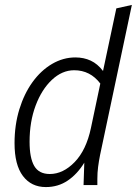

<svg xmlns="http://www.w3.org/2000/svg" viewBox="-20 -751 555 779"><path d="M39 -170Q39 -244 58.5 -307.5Q78 -371 112 -418Q146 -465 191 -491.5Q236 -518 286 -518Q320 -518 348 -505Q376 -492 398 -463L452 -717L515 -731L386 -122Q381 -97 378 -73.5Q375 -50 375 -25V0H319L322 -91Q294 -45 255 -18.5Q216 8 166 8Q107 8 73 -37Q39 -82 39 -170ZM100 -176Q100 -110 119 -77.5Q138 -45 182 -45Q236 -45 283 -93.5Q330 -142 349 -232L387 -412Q346 -466 281 -466Q232 -466 190.5 -427Q149 -388 124.5 -322.5Q100 -257 100 -176Z"/></svg>

Font: Radio Canada Condensed Light
Style: Italic
Weight: 300
Width: 3
Italic angle: -12°
Designer: Charles Daoud, Etienne Aubert Bonn, Alexandre Saumier Demers, Jacques Le Bailly
Foundry: Radio-Canada
Version: Version 2.104; ttfautohint (v1.8.4.7-5d5b);gftools[0.9.28.de